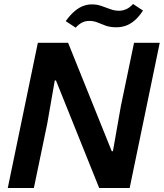

<svg xmlns="http://www.w3.org/2000/svg" viewBox="-20 -944 822 964"><path d="M19 0 170 -729H322L541 -185H547L587 -412L653 -729H782L631 0H478L261 -540H255L217 -322L150 0ZM565 -807Q533 -807 511 -815Q489 -823 470 -831Q451 -839 429 -839Q408 -839 391.5 -830.5Q375 -822 360 -805L310 -838Q334 -871 356 -889Q378 -907 399 -914.5Q420 -922 441 -922Q467 -922 489.5 -914Q512 -906 534 -898Q556 -890 578 -890Q596 -890 614 -898Q632 -906 648 -924L698 -891Q677 -859 655 -840.5Q633 -822 610.5 -814.5Q588 -807 565 -807Z"/></svg>

Font: Mona Sans ExtraLight SemiBold
Style: Italic
Weight: 600
Italic angle: -11.6951°
Version: Version 2.000